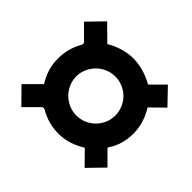

<svg xmlns="http://www.w3.org/2000/svg" viewBox="-133 -801 856 856"><g transform="rotate(45 294.5 -373.5)"><path d="M297 -136C342 -136 384 -151 423 -175L486 -111L557 -184L496 -245C495 -246 495 -249 496 -251C521 -286 532 -330 532 -373C532 -420 518 -461 494 -500L557 -562L486 -636L428 -578C425 -574 421 -574 417 -577C379 -598 336 -610 293 -610C249 -610 205 -595 167 -573L95 -644L23 -570L86 -507C92 -501 92 -497 88 -489C68 -454 57 -416 57 -372C57 -323 70 -287 94 -247L23 -176L95 -103L159 -167C163 -171 169 -172 176 -169C212 -147 254 -136 297 -136ZM295 -250C225 -250 171 -308 171 -373C171 -438 225 -496 295 -496C365 -496 418 -438 418 -373C418 -308 365 -250 295 -250Z"/></g></svg>

Font: Bisquit Text
Style: Bold
Weight: 800
Version: Version 1.004;Glyphs 3.2.3 (3260)